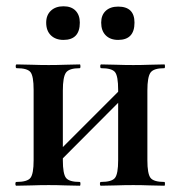

<svg xmlns="http://www.w3.org/2000/svg" viewBox="-20 -591 575 611"><path d="M129 -36 111 -54 382 -325 400 -308ZM87 -81V-305Q87 -349 77 -361.5Q67 -374 33 -374Q30 -374 30 -380Q30 -386 33 -386Q54 -386 80.5 -385Q107 -384 135 -384Q162 -384 188 -385Q214 -386 234 -386Q236 -386 236 -380Q236 -374 234 -374Q200 -374 190 -360Q180 -346 180 -303V-81Q180 -38 190 -25Q200 -12 234 -12Q236 -12 236 -6Q236 0 234 0Q213 0 187.5 -1Q162 -2 135 -2Q107 -2 80.5 -1Q54 0 32 0Q29 0 29 -6Q29 -12 32 -12Q67 -12 77 -25Q87 -38 87 -81ZM356 -81V-305Q356 -349 346 -361.5Q336 -374 302 -374Q299 -374 299 -380Q299 -386 302 -386Q323 -386 349.5 -385Q376 -384 404 -384Q431 -384 457 -385Q483 -386 503 -386Q505 -386 505 -380Q505 -374 503 -374Q469 -374 459 -360Q449 -346 449 -303V-81Q449 -38 459 -25Q469 -12 503 -12Q505 -12 505 -6Q505 0 503 0Q482 0 456.5 -1Q431 -2 404 -2Q376 -2 349 -1Q322 0 301 0Q298 0 298 -6Q298 -12 301 -12Q336 -12 346 -25Q356 -38 356 -81ZM182 -464Q157 -464 142 -478.5Q127 -493 127 -519Q127 -543 142 -557Q157 -571 182 -571Q207 -571 220.5 -557Q234 -543 234 -519Q234 -464 182 -464ZM356 -464Q331 -464 316.5 -478.5Q302 -493 302 -519Q302 -543 316.5 -556.5Q331 -570 356 -570Q408 -570 408 -519Q408 -464 356 -464Z"/></svg>

Font: Cormorant
Style: Bold
Weight: 700
Designer: Christian Thalmann (Catharsis Fonts)
Foundry: Catharsis Fonts
Version: Version 4.000